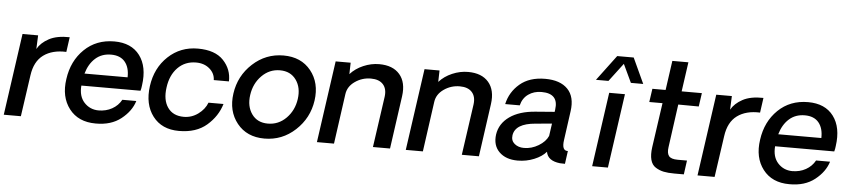

<svg xmlns="http://www.w3.org/2000/svg" viewBox="-44 -1015 5707 1287"><g transform="rotate(5 2809.5 -371.5)"><path d="M398 -556 384 -456Q290 -460 230.5 -416.5Q171 -373 158 -278L118 0H3L81 -550H186L182 -458Q206 -501 259 -529.5Q312 -558 398 -556Z M909 -277Q907 -257 902 -240H504Q498 -168 536 -126.5Q574 -85 632 -84Q683 -84 723.5 -106.5Q764 -129 786 -169H880Q859 -100 792 -47Q725 6 621 5Q504 5 443 -74.5Q382 -154 400 -275Q417 -398 497.5 -476Q578 -554 699 -554Q814 -554 870.5 -478.5Q927 -403 909 -277ZM685 -464Q622 -464 579.5 -426Q537 -388 518 -322H808Q810 -388 778.5 -426Q747 -464 685 -464Z M962 -277Q979 -400 1061.5 -477.5Q1144 -555 1261 -555Q1377 -555 1433.5 -495Q1490 -435 1487 -354H1385Q1384 -399 1348 -430Q1312 -461 1257 -461Q1183 -461 1134 -411Q1085 -361 1074 -277Q1062 -193 1097.5 -142Q1133 -91 1206 -91Q1259 -91 1302.5 -123Q1346 -155 1363 -200H1464Q1439 -116 1368.5 -55Q1298 6 1182 6Q1066 6 1005.5 -73.5Q945 -153 962 -277Z M1524 -276Q1541 -396 1629.5 -477.5Q1718 -559 1837 -559Q1956 -559 2021.5 -477.5Q2087 -396 2070 -276Q2053 -157 1964.5 -75Q1876 7 1757 7Q1638 7 1572.5 -75Q1507 -157 1524 -276ZM1771 -95Q1843 -95 1894.5 -147Q1946 -199 1957 -276Q1968 -354 1930.5 -406Q1893 -458 1822 -458Q1751 -458 1699.5 -406Q1648 -354 1637 -276Q1626 -199 1663 -147Q1700 -95 1771 -95Z M2481 -557Q2573 -557 2619 -503.5Q2665 -450 2652 -356L2602 0H2487L2536 -343Q2543 -396 2516 -426Q2489 -456 2434 -456Q2375 -456 2327 -422.5Q2279 -389 2272 -337L2225 0H2110L2188 -550H2289L2287 -473Q2322 -512 2374.5 -534.5Q2427 -557 2481 -557Z M3079 -557Q3171 -557 3217 -503.5Q3263 -450 3250 -356L3200 0H3085L3134 -343Q3141 -396 3114 -426Q3087 -456 3032 -456Q2973 -456 2925 -422.5Q2877 -389 2870 -337L2823 0H2708L2786 -550H2887L2885 -473Q2920 -512 2972.5 -534.5Q3025 -557 3079 -557Z M3461 6Q3381 6 3336.5 -38Q3292 -82 3302 -156Q3313 -230 3378.5 -276.5Q3444 -323 3553 -331L3680 -341L3682 -356Q3698 -466 3581 -466Q3530 -466 3492.5 -439.5Q3455 -413 3443 -364H3345Q3363 -446 3427.5 -501Q3492 -556 3598 -556Q3699 -556 3749.5 -504Q3800 -452 3786 -354L3759 -159Q3748 -85 3791 -87L3779 0Q3757 0 3745 -1Q3662 -10 3652 -70Q3624 -37 3571.5 -15.5Q3519 6 3461 6ZM3496 -82Q3547 -82 3593.5 -110Q3640 -138 3657 -177L3669 -261L3559 -251Q3424 -240 3412 -160Q3407 -124 3432 -103Q3457 -82 3496 -82Z M4065 -750H4176L4255 -579H4172L4114 -702L4021 -579H3937ZM4033 -500H4139L4068 0H3962Z M4515 1Q4472 1 4443 -5Q4414 -11 4388.5 -27Q4363 -43 4354 -77Q4345 -111 4352 -162L4395 -462H4306L4319 -552H4408L4436 -750H4544L4516 -552H4652L4639 -461L4501 -462L4461 -172Q4455 -131 4470 -112Q4485 -93 4529 -93H4592L4579 1Z M5066 -556 5052 -456Q4958 -460 4898.5 -416.5Q4839 -373 4826 -278L4786 0H4671L4749 -550H4854L4850 -458Q4874 -501 4927 -529.5Q4980 -558 5066 -556Z M5577 -277Q5575 -257 5570 -240H5172Q5166 -168 5204 -126.5Q5242 -85 5300 -84Q5351 -84 5391.5 -106.5Q5432 -129 5454 -169H5548Q5527 -100 5460 -47Q5393 6 5289 5Q5172 5 5111 -74.5Q5050 -154 5068 -275Q5085 -398 5165.5 -476Q5246 -554 5367 -554Q5482 -554 5538.5 -478.5Q5595 -403 5577 -277ZM5353 -464Q5290 -464 5247.5 -426Q5205 -388 5186 -322H5476Q5478 -388 5446.5 -426Q5415 -464 5353 -464Z"/></g></svg>

Font: Oakes Grotesk Medium
Style: Italic
Weight: 500
Italic angle: -8°
Designer: Samuel Oakes
Foundry: Samuel Oakes
Version: Version 1.000;PS 001.000;hotconv 1.0.88;makeotf.lib2.5.64775